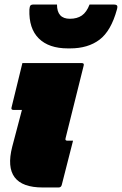

<svg xmlns="http://www.w3.org/2000/svg" viewBox="-20 -829 539 849"><path d="M79 -550H342Q353 -550 350 -539Q330 -459 310 -378.5Q290 -298 270 -218Q268 -212 271 -209Q273 -207 277 -207H303Q290 -158 278 -109Q266 -60 253 -11Q250 0 239 0H169Q-12 0 34 -180Q43 -213 55 -259.5Q67 -306 77 -343H39Q28 -343 31 -354Q43 -403 55 -452Q67 -501 79 -550ZM289 -746Q321 -746 342 -760.5Q363 -775 376 -809H484Q493 -809 497 -805Q501 -801 497 -787Q471 -692 420 -653.5Q369 -615 290 -615H280Q196 -615 151.5 -659Q107 -703 110 -787Q111 -800 114.5 -804.5Q118 -809 129 -809H232Q232 -746 289 -746Z"/></svg>

Font: Recursive Sn Lnr St XBk
Style: Italic
Weight: 1000
Italic angle: -15°
Version: Version 1.079;hotconv 1.0.112;makeotfexe 2.5.65598; ttfautoh